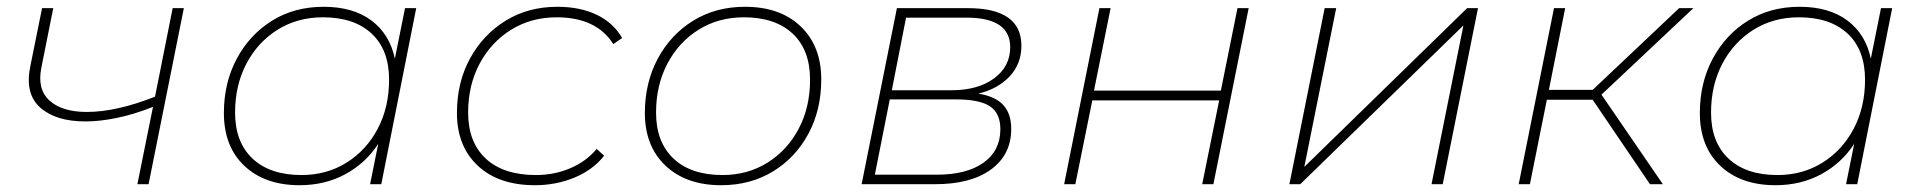

<svg xmlns="http://www.w3.org/2000/svg" viewBox="-20 -543 5660 566"><path d="M385 0 431 -228Q376 -206 325 -195.5Q274 -185 232 -185Q145 -185 99 -225.5Q53 -266 69 -346L104 -519H137L102 -344Q89 -280 126 -246.5Q163 -213 236 -213Q323 -213 437 -258L489 -519H522L418 0Z M863 3Q761 3 700.5 -54Q640 -111 640 -210Q640 -299 678 -370Q716 -441 782 -482Q848 -523 934 -523Q1021 -523 1075 -482.5Q1129 -442 1144 -370L1174 -519H1207L1104 0H1071L1095 -119Q1058 -62 998 -29.5Q938 3 863 3ZM869 -27Q943 -27 1001.5 -63.5Q1060 -100 1093.5 -163.5Q1127 -227 1127 -308Q1127 -396 1075.5 -444Q1024 -492 932 -492Q857 -492 798.5 -455.5Q740 -419 706.5 -355.5Q673 -292 673 -211Q673 -124 724.5 -75.5Q776 -27 869 -27Z M1557 3Q1450 3 1388.5 -54.5Q1327 -112 1327 -210Q1327 -300 1365.5 -370.5Q1404 -441 1470.5 -482Q1537 -523 1623 -523Q1690 -523 1739 -499.5Q1788 -476 1814 -431L1788 -413Q1738 -492 1621 -492Q1546 -492 1487 -455.5Q1428 -419 1394 -355.5Q1360 -292 1360 -211Q1360 -124 1412 -75.5Q1464 -27 1560 -27Q1614 -27 1661 -47Q1708 -67 1739 -104L1761 -84Q1728 -42 1673.5 -19.5Q1619 3 1557 3Z M2106 3Q2003 3 1942 -54.5Q1881 -112 1881 -210Q1881 -299 1919 -370Q1957 -441 2023.5 -482Q2090 -523 2176 -523Q2280 -523 2340.5 -465Q2401 -407 2401 -309Q2401 -219 2363 -148.5Q2325 -78 2258.5 -37.5Q2192 3 2106 3ZM2110 -27Q2184 -27 2242.5 -63.5Q2301 -100 2334.5 -163.5Q2368 -227 2368 -308Q2368 -396 2316.5 -444Q2265 -492 2173 -492Q2098 -492 2039.5 -455.5Q1981 -419 1947.5 -355.5Q1914 -292 1914 -211Q1914 -124 1965.5 -75.5Q2017 -27 2110 -27Z M2520 0 2624 -519H2833Q2991 -519 2991 -408Q2991 -355 2956.5 -318Q2922 -281 2864 -267Q2914 -259 2937.5 -233.5Q2961 -208 2961 -163Q2961 -87 2901.5 -43.5Q2842 0 2737 0ZM2559 -28H2741Q2830 -28 2879.5 -63.5Q2929 -99 2929 -162Q2929 -209 2898.5 -229.5Q2868 -250 2797 -250H2603ZM2609 -277H2785Q2863 -277 2910.5 -312Q2958 -347 2958 -404Q2958 -491 2829 -491H2651Z M3117 0 3221 -519H3254L3205 -276H3579L3628 -519H3661L3557 0H3524L3574 -247H3200L3150 0Z M3781 0 3885 -519H3919L3825 -51L4305 -519H4337L4233 0H4200L4294 -468L3813 0Z M4844 0 4675 -249H4540L4490 0H4457L4561 -519H4594L4546 -278H4675L4930 -519H4972L4701 -264L4882 0Z M5214 3Q5112 3 5051.5 -54Q4991 -111 4991 -210Q4991 -299 5029 -370Q5067 -441 5133 -482Q5199 -523 5285 -523Q5372 -523 5426 -482.5Q5480 -442 5495 -370L5525 -519H5558L5455 0H5422L5446 -119Q5409 -62 5349 -29.5Q5289 3 5214 3ZM5220 -27Q5294 -27 5352.5 -63.5Q5411 -100 5444.5 -163.5Q5478 -227 5478 -308Q5478 -396 5426.5 -444Q5375 -492 5283 -492Q5208 -492 5149.5 -455.5Q5091 -419 5057.5 -355.5Q5024 -292 5024 -211Q5024 -124 5075.5 -75.5Q5127 -27 5220 -27Z"/></svg>

Font: Montserrat ExtraLight
Style: Italic
Weight: 200
Italic angle: -11.3°
Designer: Julieta Ulanovsky
Foundry: Julieta Ulanovsky
Version: Version 9.000; ttfautohint (v1.8.4.7-5d5b)